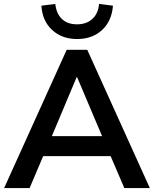

<svg xmlns="http://www.w3.org/2000/svg" viewBox="-20 -959 784 979"><path d="M1 0 320 -705H425L744 0H614L529 -198L583 -163H161L215 -198L131 0ZM371 -566 231 -233 205 -265H539L514 -233L373 -566ZM373 -760Q296 -760 246 -806Q196 -852 191 -930L262 -939Q267 -890 295.5 -862.5Q324 -835 373 -835Q421 -835 451 -862.5Q481 -890 485 -939L556 -930Q550 -852 500.5 -806Q451 -760 373 -760Z"/></svg>

Font: Nunito Sans 12pt ExtraLight
Style: Regular
Weight: 200
Designer: Vernon Adams
Foundry: Vernon Adams
Version: Version 3.101;gftools[0.9.27]